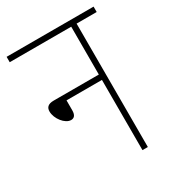

<svg xmlns="http://www.w3.org/2000/svg" viewBox="-155 -713 729 803"><g transform="rotate(-30 210.0 -311.0)"><path d="M0 -622V-596H297V-365H79C51 -365 41 -353 41 -334C41 -299 73 -258 102 -258C116 -258 126 -267 126 -291V-339H297V0H323V-596H420V-622Z"/></g></svg>

Font: Noto Sans Condensed Thin
Style: Regular
Weight: 100
Width: 3
Designer: Monotype Design Team
Foundry: Monotype Imaging Inc.
Version: Version 2.013